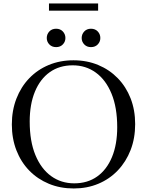

<svg xmlns="http://www.w3.org/2000/svg" viewBox="-20 -1056 832 1086"><path d="M395.5 -715Q471.5 -715 535.2 -688.5Q599 -662 646 -613.8Q693 -565.5 718.8 -499.5Q744.5 -433.5 744.5 -354Q744.5 -274 718.8 -207.5Q693 -141 646.2 -92Q599.5 -43 536 -16.5Q472.5 10 397 10Q320.5 10 256.5 -16.5Q192.5 -43 145.5 -91.2Q98.5 -139.5 72.8 -205.8Q47 -272 47 -352Q47 -431.5 72.8 -498Q98.5 -564.5 145.2 -613.2Q192 -662 255.8 -688.5Q319.5 -715 395.5 -715ZM400 -19Q475.5 -19 529.8 -57.8Q584 -96.5 613.5 -167.8Q643 -239 643 -336.5Q643 -448 610.8 -526.2Q578.5 -604.5 521.8 -645.5Q465 -686.5 391.5 -686.5Q316 -686.5 261.5 -647.8Q207 -609 177.5 -537.5Q148 -466 148 -368.5Q148 -257 180.2 -179Q212.5 -101 269.2 -60Q326 -19 400 -19ZM297.5 -789.5Q273.5 -789.5 259 -804.8Q244.5 -820 244.5 -841Q244.5 -862.5 259 -878Q273.5 -893.5 297.5 -893.5Q321 -893.5 335.5 -878Q350 -862.5 350 -841Q350 -820 335.5 -804.8Q321 -789.5 297.5 -789.5ZM494.5 -789.5Q471 -789.5 456.5 -804.8Q442 -820 442 -841Q442 -862.5 456.5 -878Q471 -893.5 494.5 -893.5Q518.5 -893.5 533 -878Q547.5 -862.5 547.5 -841Q547.5 -820 533 -804.8Q518.5 -789.5 494.5 -789.5ZM257 -995.5V-1036.5H535V-995.5Z"/></svg>

Font: Newsreader 60pt
Style: Regular
Weight: 400
Designer: Hugues Gentile
Foundry: Production Type
Version: Version 1.003